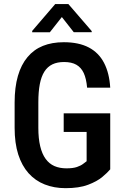

<svg xmlns="http://www.w3.org/2000/svg" viewBox="-20 -932 628 961"><path d="M531.7 -364.7V-84.5Q518.6 -68.4 491.9 -46.1Q465.3 -23.9 420.7 -7.1Q376 9.8 308.1 9.8Q251 9.8 203.9 -8.8Q156.7 -27.3 123 -64.9Q89.4 -102.5 71.3 -158.9Q53.2 -215.3 53.2 -292.5V-418.9Q53.2 -495.1 69.6 -551.8Q85.9 -608.4 117.7 -646.2Q149.4 -684.1 194.8 -702.4Q240.2 -720.7 299.3 -720.7Q374 -720.7 424.1 -694.6Q474.1 -668.5 500.7 -617.4Q527.3 -566.4 531.7 -493.2H416Q412.1 -538.1 399.2 -566.2Q386.2 -594.2 362.3 -607.9Q338.4 -621.6 300.8 -621.6Q266.6 -621.6 242.2 -609.9Q217.8 -598.1 202.1 -573.5Q186.5 -548.8 179.2 -510.7Q171.9 -472.7 171.9 -419.9V-292.5Q171.9 -238.8 181.2 -200.2Q190.4 -161.6 208.3 -137Q226.1 -112.3 252.4 -100.8Q278.8 -89.4 312.5 -89.4Q345.7 -89.4 365.2 -96.2Q384.8 -103 395.8 -111.6Q406.7 -120.1 413.6 -125V-271.5H298.8V-364.7ZM322.3 -911.6 439 -776.4V-771H349.1L289.6 -846.7L229.5 -770.5H141.1V-777.3L256.3 -911.6Z"/></svg>

Font: Roboto Condensed Medium
Style: Regular
Weight: 500
Designer: Christian Robertson
Foundry: Google
Version: Version 3.0